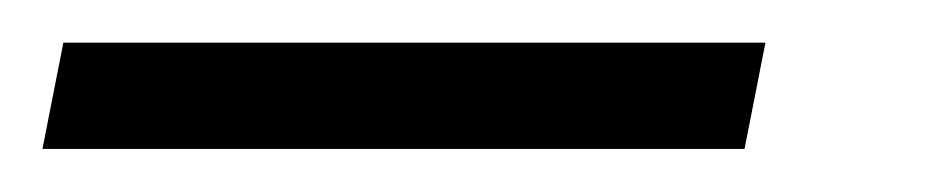

<svg xmlns="http://www.w3.org/2000/svg" viewBox="-59 -20 438 90"><path d="M-39.1 49.8 -29.3 0H299.8L290 49.8Z"/></svg>

Font: Crimson Pro ExtraLight
Style: Italic
Weight: 250
Italic angle: -12°
Designer: Jacques Le Bailly
Foundry: Baron von Fonthausen
Version: Version 1.003